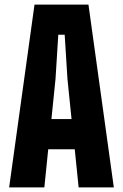

<svg xmlns="http://www.w3.org/2000/svg" viewBox="-20 -820 538 840"><path d="M20 0 131 -800H367L478 0H324L307 -167H191L174 0ZM205 -299H293L275 -476L263 -668H235L223 -476Z"/></svg>

Font: Big Shoulders Display Black
Style: Regular
Weight: 900
Designer: Patric King
Foundry: XO Type Co
Version: Version 1.000; ttfautohint (v1.8.2)